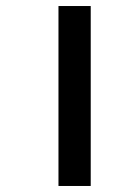

<svg xmlns="http://www.w3.org/2000/svg" viewBox="-20 -617 412 637"><path d="M174 0H281V-597H174Z"/></svg>

Font: Noto Sans Gujarati UI Condensed SemiBold
Style: Regular
Weight: 600
Width: 3
Designer: Jelle Bosma - Monotype Design Team, Universal Thirst
Foundry: Monotype Imaging Inc.
Version: Version 2.106